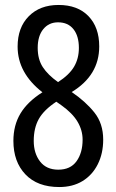

<svg xmlns="http://www.w3.org/2000/svg" viewBox="-20 -744 469 774"><path d="M216 -724Q293 -724 336.5 -679Q380 -634 380 -557Q380 -440 269 -373Q325 -335 360.5 -290.5Q396 -246 396 -181Q396 -125 374 -81.5Q352 -38 312.5 -14Q273 10 219 10Q131 10 82.5 -41Q34 -92 34 -176Q34 -239 62.5 -286.5Q91 -334 151 -372Q51 -450 51 -556Q51 -633 96 -678.5Q141 -724 216 -724ZM214 -654Q177 -654 154.5 -626.5Q132 -599 132 -551Q132 -505 152.5 -473.5Q173 -442 214 -413Q259 -442 278.5 -475Q298 -508 298 -551Q298 -599 276 -626.5Q254 -654 214 -654ZM116 -176Q116 -126 141.5 -93Q167 -60 215 -60Q264 -60 288.5 -94Q313 -128 313 -181Q313 -219 292.5 -253.5Q272 -288 227 -320L207 -334Q157 -301 136.5 -264.5Q116 -228 116 -176Z"/></svg>

Font: Noto Sans Lao ExtraCondensed
Style: Regular
Weight: 400
Width: 2
Designer: Monotype Design Team
Foundry: Monotype Imaging Inc.
Version: Version 2.003; ttfautohint (v1.8.4.7-5d5b)